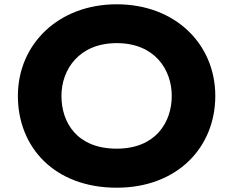

<svg xmlns="http://www.w3.org/2000/svg" viewBox="-20 -860 1087 895"><path d="M63.4 -413C63.4 -172 235.4 15 524.1 15C805.6 15 983.6 -172 983.6 -413C983.6 -654 797.6 -840 524.1 -840C252.4 -840 63.4 -654 63.4 -413ZM266.4 -413C266.4 -536 348.7 -659 524.1 -659C700.8 -659 780.6 -536 780.6 -413C780.6 -290 705.6 -167 524.1 -167C337.8 -167 266.4 -290 266.4 -413Z"/></svg>

Font: Hussar
Style: BdSuprExt
Weight: 700
Foundry: Cannot Into Space Fonts
Version: Version 2.00